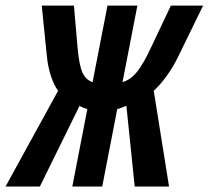

<svg xmlns="http://www.w3.org/2000/svg" viewBox="-69 -679 759 699"><path d="M194.3 0 249 -282.2Q246.6 -282.2 235.1 -286.6Q223.6 -291 220.7 -293.9L76.2 0H-48.8L142.6 -348.6Q127.4 -368.7 116.5 -402.1Q105.5 -435.5 101.6 -474.6L83 -658.7H200.2L213.4 -505.4Q219.2 -441.4 231.2 -414.8Q243.2 -388.2 268.1 -379.9L322.3 -658.7H431.2L377 -379.9Q407.2 -388.7 430.7 -418.5Q454.1 -448.2 480.5 -505.4L553.2 -658.7H670.4L580.6 -474.6Q561.5 -435.1 537.4 -401.9Q513.2 -368.7 490.7 -348.6L546.4 0H421.4L391.1 -293.9Q387.7 -292 374.5 -287.1Q361.3 -282.2 357.9 -282.2L303.2 0Z"/></svg>

Font: Liberation Mono
Style: Bold Italic
Weight: 700
Italic angle: -12°
Monospace: yes
Designer: Steve Matteson
Foundry: Ascender Corporation
Version: Version 2.1.5